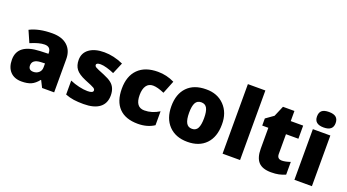

<svg xmlns="http://www.w3.org/2000/svg" viewBox="-54 -1275 3314 1836"><g transform="rotate(20 1603.0 -357.0)"><path d="M520.7 0H397.9L363.5 -68.3H360Q325.1 -24.3 286.9 -7.6Q248.7 9.1 190.1 9.1Q116.8 9.1 75.3 -34.9Q33.9 -78.9 33.9 -157.2Q33.9 -316 256.8 -325.1L343.3 -328.1V-335.2Q343.3 -398.9 280.1 -398.9Q224.5 -398.9 137 -361L85.4 -478.3Q175.9 -524.8 312.9 -524.8Q412 -524.8 466.4 -475.2Q520.7 -425.7 520.7 -338.2ZM215.4 -163.8Q215.4 -116.3 265.9 -116.3Q298.3 -116.3 321 -136.5Q343.8 -156.7 343.8 -190.1V-230L302.8 -228.5Q215.4 -224.5 215.4 -163.8Z M987.9 -278.6Q1039.9 -237.6 1039.9 -156.7Q1039.9 -75.8 984.1 -33.4Q928.2 9.1 821.5 9.1Q764.4 9.1 721.9 3Q679.5 -3 635.5 -19.7V-161.8Q679 -142.6 727.8 -131.4Q776.5 -120.3 814.5 -120.3Q872.1 -120.3 872.1 -146.6Q872.1 -160.3 856.4 -170.6Q840.7 -181 761.9 -212.3Q690.1 -242.7 662.3 -279.3Q634.5 -316 634.5 -372.6Q634.5 -443.9 690.1 -484.3Q745.7 -524.8 841.5 -524.8Q937.3 -524.8 1035.9 -480.8L987.4 -366Q951.5 -382.2 912.8 -393.3Q874.1 -404.4 847.8 -404.4Q804.3 -404.4 804.3 -383.2Q804.3 -370.1 819.5 -360.7Q834.7 -351.4 907.5 -322.5Q961.6 -300.3 987.9 -278.6Z M1373.6 9.1Q1247.7 9.1 1182 -58.9Q1116.3 -126.9 1116.3 -255.3Q1116.3 -383.7 1186.8 -454.2Q1257.3 -524.8 1387.8 -524.8Q1476.7 -524.8 1556.6 -485.3L1504 -353.9Q1433.3 -384.7 1388.8 -384.7Q1344.3 -384.7 1320.8 -351.1Q1297.3 -317.5 1297.3 -256.3Q1297.3 -132.5 1388.8 -132.5Q1466.6 -132.5 1538.9 -178V-36.4Q1469.7 9.1 1373.6 9.1Z M1952.5 -258.6Q1952.5 -327.1 1934.8 -359.7Q1917.1 -392.3 1876.4 -392.3Q1835.7 -392.3 1817.7 -359.5Q1799.8 -326.6 1799.8 -258.6Q1799.8 -190.6 1818 -156.7Q1836.2 -122.9 1876.9 -122.9Q1917.6 -122.9 1935 -156.5Q1952.5 -190.1 1952.5 -258.6ZM2133.5 -258.8Q2133.5 -132.5 2065.5 -61.7Q1997.5 9.1 1877.7 9.1Q1757.8 9.1 1688.1 -63.2Q1618.8 -135.5 1618.8 -259.9Q1618.8 -384.2 1686.6 -454.5Q1754.8 -524.8 1877.7 -524.8Q1992.4 -526.3 2063.7 -452.7Q2135 -379.2 2133.5 -258.8Z M2412.5 -707.8V0H2234.6V-707.8Z M2740.6 -181.5Q2740.6 -131.4 2788.7 -131.4Q2824.1 -131.4 2874.6 -149.1V-19.7Q2841.8 -5.1 2808.1 2Q2774.5 9.1 2730 9.1Q2641.6 9.1 2601.4 -34.4Q2561.2 -77.9 2561.2 -169.9V-382.2H2499V-454.5L2577.9 -510.6L2623.9 -618.8H2740.6V-515.7H2867V-382.2H2740.6Z M3143.6 -515.7V0H2965.6V-515.7ZM3150.7 -643.6Q3150.7 -565.7 3055.9 -565.7Q2961.1 -565.7 2961.1 -643.6Q2961.1 -684.5 2983.6 -703.7Q3006.1 -723 3055.4 -723Q3104.7 -723 3127.7 -703.2Q3150.7 -683.5 3150.7 -643.6Z"/></g></svg>

Font: Khula ExtraBold
Style: Regular
Weight: 800
Designer: Erin McLaughlin, Steve Matteson
Version: Version 1.002;PS 1.0;hotconv 1.0.72;makeotf.lib2.5.5900; ttf